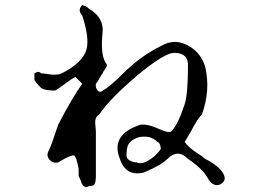

<svg xmlns="http://www.w3.org/2000/svg" viewBox="-20 -724 1040 759"><path d="M331 12Q314 22 303 1Q302 -2 300 -8Q297 -15 295 -20Q293 -25 291 -28V-55Q282 -105 273 -109Q263 -113 220 -88Q218 -87 215.5 -85.5Q213 -84 210 -82Q187 -77 174 -95Q164 -108 170 -123Q178 -138 187.5 -165Q197 -192 210 -231Q239 -287 263 -327.5Q287 -368 305 -393L278 -420Q268 -416 222 -382Q215 -377 208.5 -372.5Q202 -368 197 -366Q156 -366 142 -377Q129 -389 116 -407V-434L128 -440Q137 -440 143 -434Q152 -434 170 -431Q206 -425 224 -434Q307 -476 322 -529Q334 -575 305 -663Q285 -684 305 -704Q305 -704 309 -702.5Q313 -701 320 -699Q323 -697 326 -694.5Q329 -692 331 -690Q383 -660 386 -610Q386 -605 385.5 -596.5Q385 -588 384 -577Q379 -509 396 -479Q398 -475 399 -474Q408 -466 394 -449Q386 -438 386 -434Q380 -428 368 -405Q364 -398 359 -393Q356 -375 369 -363Q378 -358 386 -366Q413 -380 467 -434Q538 -504 616 -542Q674 -576 732 -539Q775 -512 791 -461Q813 -367 778 -271Q761 -256 733 -201Q726 -190 720.5 -180.5Q715 -171 710 -163Q727 -139 761 -118Q782 -105 791 -96Q843 -70 862 -39Q876 -15 859 -1Q841 15 819 2Q809 -6 804 -15Q785 -54 723 -96Q683 -137 642 -96Q621 -74 560 -47Q556 -46 553 -44.5Q550 -43 548 -42Q477 -25 454 -96Q420 -179 507 -220Q514 -223 521 -226Q528 -229 535 -231Q564 -235 614 -212Q644 -198 657 -204Q684 -232 710 -312Q723 -352 723 -461Q726 -514 671 -515H669Q631 -516 519 -423Q469 -380 432 -342.5Q395 -305 372 -271Q353 -261 357 -229Q358 -219 358.5 -213Q359 -207 359 -204V-28Q359 4 349 8Q342 12 331 12ZM521 -82Q545 -69 591 -107Q599 -115 605.5 -122Q612 -129 616 -136Q613 -161 602 -163Q577 -190 531 -182Q508 -176 495 -163Q480 -150 480 -110Q480 -92 506 -84Q510 -83 513.5 -82.5Q517 -82 521 -82Z"/></svg>

Font: New Tegomin
Style: Regular
Weight: 400
Designer: Kyosuke Nagai
Version: Version 1.000